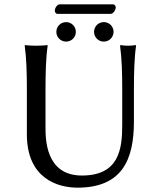

<svg xmlns="http://www.w3.org/2000/svg" viewBox="-20 -856 732 886"><path d="M544 -445V-277C544 -165 527 -46 358 -46C190 -46 190 -215 190 -269V-445C190 -520 192 -592 200 -645L198 -648C186 -646 159 -645 147 -645C135 -645 108 -646 96 -648L94 -645C102 -588 104 -520 104 -445V-236C104 -32 247 10 337 10C542 10 598 -117 598 -295V-445C598 -520 600 -592 608 -645L606 -648C594 -646 583 -645 571 -645C559 -645 548 -646 536 -648L534 -645C542 -588 544 -520 544 -445ZM490 -792C503 -792 514 -810 514 -822C514 -828 510 -836 500 -836H255C244 -836 233 -819 233 -807C233 -800 237 -792 246 -792ZM240 -709C240 -684 260 -664 285 -664C310 -664 330 -684 330 -709C330 -734 310 -754 285 -754C260 -754 240 -734 240 -709ZM414 -709C414 -684 434 -664 459 -664C484 -664 504 -684 504 -709C504 -734 484 -754 459 -754C434 -754 414 -734 414 -709Z"/></svg>

Font: Libertinus Sans
Style: Regular
Weight: 400
Designer: Philipp H. Poll, Khaled Hosny
Foundry: Caleb Maclennan
Version: Version 7.050;RELEASE